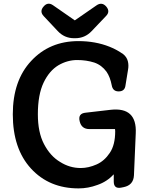

<svg xmlns="http://www.w3.org/2000/svg" viewBox="-20 -1027 824 1065"><path d="M611 -60Q573 -19 520 -1Q469 18 416 18Q253 18 152 -92Q51 -202 51 -393Q51 -580 153 -689Q255 -799 415 -799Q509 -799 587 -768Q610 -759 628.5 -748.5Q647 -738 663 -727Q683 -711 689 -688Q695 -665 690 -639L676 -553Q672 -520 638 -520Q606 -520 600 -553Q591 -600 571 -629Q544 -666 503 -680Q459 -694 408 -694Q354 -694 304 -665Q253 -634 222 -569Q190 -502 190 -393Q190 -293 224 -228Q259 -161 313 -129Q366 -95 428 -95Q471 -95 516 -115Q559 -134 589 -179Q619 -223 619 -299L618 -311H476Q432 -311 422 -354Q411 -398 456 -402L594 -418Q740 -434 733 -288L723 -54Q720 0 666 11L651 14Q611 21 611 -20ZM391 -815Q337 -815 300 -855L222 -938Q198 -964 222 -991Q245 -1018 274 -998L395 -914L515 -997Q545 -1018 569 -991Q593 -963 568 -938L488 -854Q451 -815 397 -815Z"/></svg>

Font: MaokenZhuyuanTi
Style: Regular
Weight: 400
Designer: Fontworks Inc & LongZhuTi team: ZERO子、时光羊、荆南、频凡、刘鹏、Little White Dog、帆影Magmeta、奈白不弍、白日月球、ChaoTawei、雨三（排名不分先后）
Version: Version 1.000; 20230222